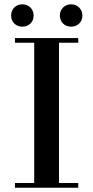

<svg xmlns="http://www.w3.org/2000/svg" viewBox="-20 -878 436 898"><path d="M140 -678H50V-700H346V-678H256V-22H346V0H50V-22H140ZM260 -805.1Q260 -827.7 275 -842.8Q290.1 -857.8 312.6 -857.8Q335.2 -857.8 350.3 -842.8Q365.3 -827.7 365.3 -805.1Q365.3 -782.6 350.3 -767.9Q335.2 -753.3 312.6 -753.3Q290.1 -753.3 275 -767.9Q260 -782.6 260 -805.1ZM32 -805.1Q32 -827.7 47 -842.8Q62.1 -857.8 84.6 -857.8Q107.2 -857.8 122.3 -842.8Q137.3 -827.7 137.3 -805.1Q137.3 -782.6 122.3 -767.9Q107.2 -753.3 84.6 -753.3Q62.1 -753.3 47 -767.9Q32 -782.6 32 -805.1Z"/></svg>

Font: EIisabethische
Style: Book
Weight: 400
Designer: Salychow
Version: Version 1.3